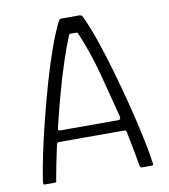

<svg xmlns="http://www.w3.org/2000/svg" viewBox="-77 -739 709 805"><g transform="rotate(-10 277.0 -336.5)"><path d="M49 0Q44 0 43.5 -2.5Q43 -5 43 -12Q50 -60 64 -127Q78 -194 97 -269.5Q116 -345 137.5 -420Q159 -495 182 -559Q205 -623 226 -665Q228 -669 231 -671Q234 -673 237 -673H316Q320 -672 323 -671Q326 -670 328 -665Q348 -624 370.5 -559.5Q393 -495 415 -419Q437 -343 456.5 -266Q476 -189 490 -123Q504 -57 510 -13Q511 -5 510.5 -2.5Q510 0 505 0H461Q458 0 456.5 -2Q455 -4 453 -10Q449 -38 441.5 -76Q434 -114 426 -156Q425 -162 422 -163.5Q419 -165 413 -165H139Q134 -165 132 -163Q130 -161 128 -155Q119 -114 111.5 -76Q104 -38 99 -10Q99 -4 97.5 -2Q96 0 92 0ZM151 -212H400Q404 -212 407 -215.5Q410 -219 408 -228Q384 -322 359 -416.5Q334 -511 297 -598Q295 -604 288 -604H266Q259 -604 257 -597Q239 -554 218.5 -491.5Q198 -429 179 -359Q160 -289 144 -223Q143 -220 144 -216Q145 -212 151 -212Z"/></g></svg>

Font: Glory Light
Style: Regular
Weight: 300
Version: Version 1.011